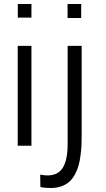

<svg xmlns="http://www.w3.org/2000/svg" viewBox="-20 -731 532 963"><path d="M387.2 -640.6V-710.9H318.8V-640.6ZM236.8 211.9C275.9 211.9 307.6 198.7 328.6 179.7C349.6 160.6 365.7 128.9 374 99.6C378.4 85 381.3 67.9 383.8 48.8C386.2 29.8 388.2 13.2 388.7 -2C389.2 -17.1 389.6 -34.2 389.6 -53.2V-501H319.3V-11.2C319.3 99.6 288.1 148.9 217.8 148.9C207.5 148.9 195.8 147.5 181.6 145L182.6 207C195.8 210.4 213.9 211.9 236.8 211.9ZM137.7 -642.6V-710.9H69.3V-642.6ZM137.7 0V-501H68.8V0Z"/></svg>

Font: Ride Light
Style: Regular
Weight: 300
Version: Version 3.000